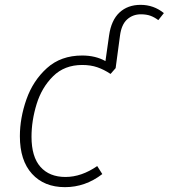

<svg xmlns="http://www.w3.org/2000/svg" viewBox="-20 -761 696 792"><path d="M656 -707 633 -678Q617 -690 600.5 -696Q584 -702 561 -702Q528 -702 504.5 -681Q481 -660 475 -614L457 -480L436 -456Q409 -474 381.5 -483.5Q354 -493 319 -493Q246 -493 199 -446.5Q152 -400 131 -331.5Q110 -263 110 -197Q110 -114 147 -72.5Q184 -31 250 -31Q316 -31 381 -76L402 -43Q332 11 248 11Q162 11 112 -44Q62 -99 62 -199Q62 -274 89 -351Q116 -428 173.5 -480Q231 -532 319 -532Q374 -532 415 -509L430 -615Q439 -678 473 -709.5Q507 -741 560 -741Q614 -741 656 -707Z"/></svg>

Font: Fira Sans ExtraLight
Style: Italic
Weight: 275
Italic angle: -8°
Designer: Carrois Corporate & Edenspiekermann AG
Foundry: Carrois Corporate GbR & Edenspiekermann AG
Version: Version 4.203